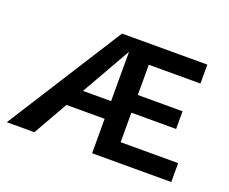

<svg xmlns="http://www.w3.org/2000/svg" viewBox="-84 -602 877 734"><g transform="rotate(20 354.0 -234.5)"><path d="M1 0 299 -469H380L113 0ZM155 -140 196 -212H389V-140ZM348 0V-469H646V-392H436V-77H670V0ZM389 -197V-269H618V-197Z"/></g></svg>

Font: Ysabeau SC SemiBold
Style: Regular
Weight: 600
Designer: Christian Thalmann (Catharsis Fonts)
Version: Version 2.001;gftools[0.9.30]; featfreeze: smcp